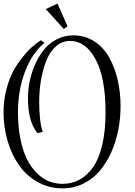

<svg xmlns="http://www.w3.org/2000/svg" viewBox="-25 -1015 745 1060"><path d="M129.4 -472.2Q129.4 -516.6 138.4 -563.2Q147.5 -609.9 167.5 -656.2Q187.5 -702.6 216.1 -738.8Q244.6 -774.9 287.1 -797.4Q329.6 -819.8 379.4 -819.8Q443.8 -819.8 494.6 -787.4Q545.4 -754.9 576.7 -699.7Q607.9 -644.5 624.3 -575.4Q640.6 -506.3 640.6 -429.2Q640.6 -361.8 627.9 -296.9Q615.2 -231.9 588.9 -173.6Q562.5 -115.2 525.1 -71Q487.8 -26.9 434.6 -1Q381.3 24.9 319.3 24.9Q246.6 24.9 184.8 -9Q123 -43 81.8 -100.6Q40.5 -158.2 17.6 -234.4Q-5.4 -310.5 -5.4 -395Q-5.4 -458 9 -515.9Q23.4 -573.7 44.9 -615.7Q66.4 -657.7 95.5 -694.3Q124.5 -731 149.4 -753.4Q174.3 -775.9 200.2 -793L221.2 -778.8Q153.3 -724.1 113.8 -621.1Q74.2 -518.1 74.2 -395Q74.2 -313.5 87.9 -246.8Q101.6 -180.2 124.5 -135Q147.5 -89.8 179 -58.8Q210.4 -27.8 245.6 -13.9Q280.8 0 319.3 0Q371.1 0 413.8 -22.9Q456.5 -45.9 489 -92.3Q521.5 -138.7 539.6 -215.8Q557.6 -293 557.6 -395Q557.6 -586.9 502.4 -688Q447.3 -789.1 362.3 -789.1Q317.4 -789.1 283.2 -758.5Q249 -728 229.7 -677.7Q210.4 -627.4 200.9 -570.3Q191.4 -513.2 191.4 -452.1Q191.4 -397.9 196.3 -356.7Q201.2 -315.4 206.1 -301.3L211.4 -287.1L182.6 -279.8Q129.4 -341.8 129.4 -472.2ZM347.7 -870.1 327.6 -855 227.5 -964.8 292.5 -995.1Z"/></svg>

Font: Rochester
Style: Regular
Weight: 400
Designer: Gillian Fisher
Foundry: Font Diner, Inc DBA Sideshow
Version: Version 1.005